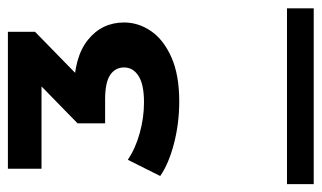

<svg xmlns="http://www.w3.org/2000/svg" viewBox="-182 -602 795 474"><g transform="rotate(-90 215.0 -364.5)"><path d="M202 -319Q148 -319 98 -332Q48 -345 18 -366L58 -446Q86 -427 124 -416.5Q162 -406 200 -406Q244 -406 265 -419.5Q286 -433 286 -455Q286 -477 267.5 -489.5Q249 -502 207 -502H148V-570L277 -696L291 -659H36V-742H374V-675L245 -549L197 -579H229Q311 -579 354 -544.5Q397 -510 397 -455Q397 -420 376 -389Q355 -358 311.5 -338.5Q268 -319 202 -319ZM-2 13V-53H432V13Z"/></g></svg>

Font: Montserrat Underline Thin
Style: Bold
Weight: 700
Version: Version 9.000